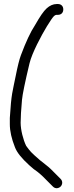

<svg xmlns="http://www.w3.org/2000/svg" viewBox="-20 -748 379 977"><path d="M274.5 -727.5H268.5C250.2 -727.5 233 -719.5 217.7 -705.7C201.5 -691 183.6 -664.6 157.9 -619.6C135.7 -586.2 111.6 -534.8 86.3 -466.9C78.2 -445.2 69.7 -411.1 60.3 -363.4C43.7 -279.5 38 -275.9 30 -147.8L30 -147.4V-116C30 -81 38.9 -41.8 55.8 0.5C65.6 27.5 90.4 57.8 128.7 92.7C145.1 107.7 158.4 118.4 169.3 125.2C197.9 148.2 200.5 152.7 222.7 174.8L249.7 201.8C262.4 214.5 279.8 210.1 288.7 201C297.6 191.8 300.9 174.7 288.3 162.2L238.6 112.4C224.1 97.9 194.8 77.2 182.7 66.6C134.2 24.1 135.5 24.2 113.2 -5.6C97.8 -37 85 -87.6 85 -123.5C85 -149.8 87.3 -188.7 91.9 -239.9C94.4 -267 107.2 -329.8 130.3 -426.1C142.8 -478.5 191 -568.6 218.6 -614C235.9 -642.5 248.8 -660.4 254 -665.4C259.8 -670.9 264.4 -672.5 268.5 -672.5H274.5C281.7 -672.5 289.5 -674.4 295.1 -680.5C300.3 -686.1 302 -693.3 302 -700C302 -707.2 300.1 -715 294 -720.6C288.4 -725.9 281.2 -727.5 274.5 -727.5Z"/></svg>

Font: MewTooHand
Style: BdCond
Weight: 400
Designer: Mew Too, Robert Jablonski
Version: Version 0.77